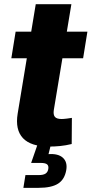

<svg xmlns="http://www.w3.org/2000/svg" viewBox="-20 -694 438 918"><path d="M397.9 -542.5 377.4 -415.5H34.2L54.7 -542.5ZM150.9 -673.8H321.3L237.3 -168Q233.9 -145.5 242.4 -135.3Q251 -125 274.4 -125Q283.7 -125 300 -127Q316.4 -128.9 323.7 -130.4L322.8 -5.4Q294.4 1.5 267.3 4.2Q240.2 6.8 215.3 6.8Q127.9 6.8 89.8 -33.4Q51.8 -73.7 64.5 -150.9ZM91.8 204.1 101.6 143.1H165Q187 143.1 197.8 136Q208.5 128.9 210.9 113.8Q213.4 98.6 205.1 91.8Q196.8 85 174.8 85H128.9L165.5 -20.5H226.1L222.7 0L211.9 43Q257.8 39.6 280.5 60.1Q303.2 80.6 296.9 118.7Q289.1 164.1 257.6 184.1Q226.1 204.1 164.6 204.1Z"/></svg>

Font: Inter 16pt ExtraBold
Style: Italic
Weight: 800
Italic angle: -9.3988°
Version: Version 4.001;git-66647c0bb